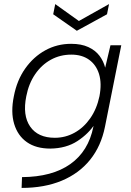

<svg xmlns="http://www.w3.org/2000/svg" viewBox="-20 -722 644 942"><path d="M522 -500H575L495 -100Q476 -5 422 62Q368 129 283 164.5Q198 200 86 200L88 147Q236 146 325 83Q414 20 438 -100L442 -118L447 -116Q415 -66 360 -30Q305 6 227 7Q157 7 112 -24.5Q67 -56 49.5 -114Q32 -172 48 -250Q63 -328 103.5 -385.5Q144 -443 202 -475Q260 -507 329 -507Q379 -507 413.5 -491Q448 -475 468 -448.5Q488 -422 496 -390ZM109 -250Q90 -156 128 -101Q166 -46 249 -46Q301 -46 346 -71Q391 -96 423 -142Q455 -188 468 -250Q480 -313 466 -358.5Q452 -404 417 -429Q382 -454 330 -454Q275 -454 229.5 -429Q184 -404 152.5 -358Q121 -312 109 -250ZM515 -702 505 -652 357 -571 241 -652 251 -702 367 -619Z"/></svg>

Font: Albert Sans Light
Style: Italic
Weight: 300
Italic angle: -11.25°
Designer: Andreas Rasmussen
Foundry: a.Foundry
Version: Version 1.025